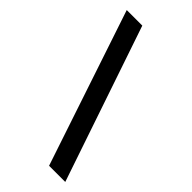

<svg xmlns="http://www.w3.org/2000/svg" viewBox="-281 -856 1082 1082"><g transform="rotate(45 260.0 -315.0)"><path d="M164 -780 480 150H351L40 -780Z"/></g></svg>

Font: Besley* Condensed Fatface
Style: Regular
Weight: 900
Width: 3
Designer: Owen Earl
Foundry: indestructible type*
Version: Version 3.000; ttfautohint (v1.8.3)